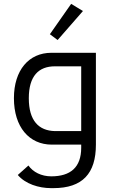

<svg xmlns="http://www.w3.org/2000/svg" viewBox="-20 -748 582 993"><path d="M348 -728 238 -571 278 -541 409 -691ZM400 0V16C400 118 344 164 245 164C194 164 151 142 127 108L72 157C111 203 180 225 244 225H256C407 225 476 149 476 0V-475H246C129 -475 52 -385 52 -240C52 -91 131 0 248 0ZM129 -240C129 -355 180 -405 264 -405H400V-70H264C180 -72 129 -124 129 -240Z"/></svg>

Font: Mint Spirit
Style: Regular
Weight: 400
Designer: HARENDAL Hirwen
Foundry: Arkandis Digital Foundry.
Version: Version 1.004;FFEdit